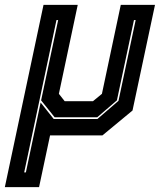

<svg xmlns="http://www.w3.org/2000/svg" viewBox="-75 -560 661 794"><path d="M-55 214 105 -540H246.5L168.5 -172L192.5 -141.5H309.5L346.5 -172L424.5 -540H566L473 -103L348.5 0H132L86.5 214ZM25 153H32L93 -136L147 -68H328L415 -143L486 -477H479L408.5 -145L327 -75H151L95 -145L165.5 -477H158.5Z"/></svg>

Font: Tourney Condensed ExtraBold
Style: Italic
Weight: 800
Width: 3
Italic angle: -12°
Designer: Tyler Finck
Foundry: Etcetera Type Co
Version: Version 1.010; ttfautohint (v1.8.3)